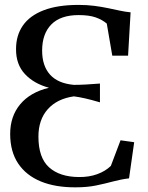

<svg xmlns="http://www.w3.org/2000/svg" viewBox="-20 -772 620 802"><path d="M296 10.5Q211.5 11 150.2 -14.2Q89 -39.5 55.8 -89.2Q22.5 -139 22.5 -212.5Q22.5 -286 64.2 -336.2Q106 -386.5 184.5 -405.5Q121.5 -422.5 84 -462.8Q46.5 -503 47 -567Q47 -624 75.5 -665.2Q104 -706.5 162.2 -729Q220.5 -751.5 308.5 -751.5Q344 -751.5 374.5 -747.5Q405 -743.5 431.2 -738Q457.5 -732.5 480.8 -727.5Q504 -722.5 525.5 -720.5L515 -539.5H449L426 -673.5Q406.5 -690 379.2 -699.5Q352 -709 308.5 -709Q233 -709 194.5 -670Q156 -631 156 -560.5Q156 -497 189 -460.2Q222 -423.5 288.5 -417.5Q311 -417.5 339 -419Q367 -420.5 397.5 -423V-344.5Q360.5 -355.5 334.8 -361.2Q309 -367 288.5 -369.5Q218.5 -359.5 179.5 -315.8Q140.5 -272 140.5 -201.5Q140.5 -113 185 -73Q229.5 -33 309.5 -32.5Q352 -32 386.2 -44.5Q420.5 -57 443 -79L483.5 -186L540.5 -178L519 -27Q485.5 -23 452.2 -14Q419 -5 381.2 2.8Q343.5 10.5 296 10.5Z"/></svg>

Font: Merriweather 72pt
Style: Regular
Weight: 400
Version: Version 2.100